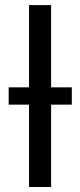

<svg xmlns="http://www.w3.org/2000/svg" viewBox="-20 -745 318 765"><path d="M95.7 0V-328.1H14.6V-397H95.7V-724.6H183.6V-397H266.1V-328.1H183.6V0Z"/></svg>

Font: Liberation Sans
Style: Regular
Weight: 400
Designer: Steve Matteson
Foundry: Ascender Corporation
Version: Version 2.00.1